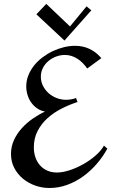

<svg xmlns="http://www.w3.org/2000/svg" viewBox="-20 -938 573 964"><path d="M519 -191.9Q497.6 -152.3 467 -116.7Q436.5 -81.1 399.2 -53.7Q361.8 -26.4 318.6 -10.3Q275.4 5.9 228 5.9Q191.4 5.9 156.7 -6.3Q122.1 -18.6 95 -41Q67.9 -63.5 51.5 -95Q35.2 -126.5 35.2 -165Q35.2 -202.6 50.3 -235.1Q65.4 -267.6 89.6 -294.4Q113.8 -321.3 144.3 -342.3Q174.8 -363.3 206.1 -377.9Q184.1 -381.8 166.5 -394Q148.9 -406.2 136.7 -423.3Q124.5 -440.4 118.2 -461.4Q111.8 -482.4 111.8 -503.9Q111.8 -533.7 122.6 -560.3Q133.3 -586.9 151.6 -609.6Q169.9 -632.3 194.3 -650.6Q218.8 -668.9 245.8 -681.6Q272.9 -694.3 301.5 -701.2Q330.1 -708 356.9 -708Q397 -708 430.2 -692.1Q463.4 -676.3 488.8 -646L418 -594.2Q407.7 -608.4 395.8 -620.8Q383.8 -633.3 369.9 -642.3Q356 -651.4 340.1 -656.7Q324.2 -662.1 306.2 -662.1Q283.7 -662.1 262 -654.1Q240.2 -646 223.1 -631.6Q206.1 -617.2 195.6 -597.2Q185.1 -577.1 185.1 -553.2Q185.1 -528.3 195.8 -507.1Q206.5 -485.8 224.1 -470.2Q241.7 -454.6 264.4 -445.8Q287.1 -437 311 -437Q338.4 -437 361.8 -445.8L369.1 -425.8Q329.6 -413.1 290.3 -393.3Q251 -373.5 219.7 -345.7Q188.5 -317.9 169.2 -281.2Q149.9 -244.6 149.9 -198.2Q149.9 -171.4 157.7 -148.4Q165.5 -125.5 180.4 -108.4Q195.3 -91.3 217 -81.5Q238.8 -71.8 266.1 -71.8Q294.4 -71.8 329.6 -83.3Q364.7 -94.7 398.4 -113.8Q432.1 -132.8 460 -157.2Q487.8 -181.6 502 -207ZM438.5 -886.2 303.7 -734.4 162.6 -866.2 212.4 -918.5 331.5 -805.2 414.6 -906.2Z"/></svg>

Font: Redressed
Style: Regular
Weight: 400
Designer: Astigmatic (AOETI)
Foundry: Astigmatic (AOETI)
Version: Version 1.001